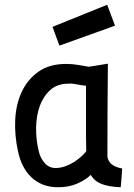

<svg xmlns="http://www.w3.org/2000/svg" viewBox="-20 -778 564 808"><path d="M434 -510Q433 -411 432.5 -314Q432 -217 432 -117Q437 -95 453.5 -84Q470 -73 494 -69Q493 -49 491.5 -29.5Q490 -10 488 10Q437 8 407 -4Q377 -16 362 -42Q342 -22 306.5 -6Q271 10 225 10Q189 10 161 -1Q133 -12 112 -32Q91 -52 77 -79.5Q63 -107 56 -140Q41 -207 44 -273Q47 -339 71.5 -391.5Q96 -444 142 -476.5Q188 -509 259 -509Q285 -509 310.5 -504.5Q336 -500 354 -497ZM214 -71Q235 -71 255.5 -78.5Q276 -86 293.5 -97.5Q311 -109 324 -121Q337 -133 343 -142Q342 -173 342 -203.5Q342 -234 342 -266V-417L320 -420Q308 -422 294.5 -424.5Q281 -427 269 -426Q222 -426 192.5 -400Q163 -374 148 -333.5Q133 -293 132 -242Q131 -191 143 -142Q149 -114 167.5 -92.5Q186 -71 214 -71ZM431 -758 464 -670 230 -586 201 -665Z"/></svg>

Font: Panefresco 600wt
Style: Regular
Weight: 600
Designer: Campivisivi
Foundry: Campivisivi & Chank Co
Version: Version 1.001